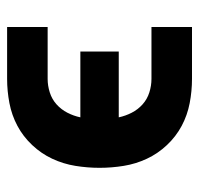

<svg xmlns="http://www.w3.org/2000/svg" viewBox="-30 -530 560 540"><g transform="rotate(90 250.0 -260.0)"><path d="M56 0V-114H202Q221 -114 240 -120Q259 -126 273.5 -139Q288 -152 297 -169.5Q306 -187 310 -206H125V-314H310Q306 -333 297 -350.5Q288 -368 273.5 -381Q259 -394 240 -400Q221 -406 202 -406H56V-520H202Q236 -520 270 -513.5Q304 -507 334 -491Q364 -475 388 -449.5Q412 -424 426.5 -393Q441 -362 446.5 -328Q452 -294 452 -260Q452 -226 446.5 -192Q441 -158 426.5 -127Q412 -96 388 -70.5Q364 -45 334 -29Q304 -13 270 -6.5Q236 0 202 0Z"/></g></svg>

Font: Iosevka Curly Heavy
Style: Regular
Weight: 900
Monospace: yes
Designer: Belleve Invis
Foundry: Belleve Invis
Version: Version 22.1.2; ttfautohint (v1.8.4)